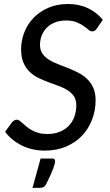

<svg xmlns="http://www.w3.org/2000/svg" viewBox="-20 -745 549 960"><path d="M5.5 0ZM465 -603.5Q459.5 -595.5 454 -591.8Q448.5 -588 440.5 -588Q432 -588 422.2 -596.5Q412.5 -605 398 -615.2Q383.5 -625.5 362.5 -634Q341.5 -642.5 310.5 -642.5Q279.5 -642.5 255.2 -633Q231 -623.5 214.2 -606.8Q197.5 -590 188.8 -567.8Q180 -545.5 180 -520Q180 -494.5 192 -477.2Q204 -460 223.5 -447.2Q243 -434.5 268 -425Q293 -415.5 319 -405.2Q345 -395 370 -382.2Q395 -369.5 414.5 -351.2Q434 -333 446 -306.8Q458 -280.5 458 -243Q458 -192 440.2 -146.2Q422.5 -100.5 389.8 -66.2Q357 -32 310 -12Q263 8 204.5 8Q140.5 8 89.2 -17.5Q38 -43 5.5 -86L40 -133.5Q44.5 -139 51 -142.8Q57.5 -146.5 64.5 -146.5Q71 -146.5 78.2 -141.2Q85.5 -136 94.2 -128Q103 -120 114 -110.8Q125 -101.5 139.8 -93.5Q154.5 -85.5 173.5 -80.2Q192.5 -75 217 -75Q250.5 -75 277.2 -85.5Q304 -96 322.8 -115Q341.5 -134 351.5 -160.2Q361.5 -186.5 361.5 -218.5Q361.5 -245.5 349.8 -263.2Q338 -281 318.5 -293.5Q299 -306 274.2 -315Q249.5 -324 223.5 -333.5Q197.5 -343 172.8 -355Q148 -367 128.5 -385.8Q109 -404.5 97.2 -431.8Q85.5 -459 85.5 -498.5Q85.5 -543 101.8 -584Q118 -625 148.2 -656.2Q178.5 -687.5 222 -706.2Q265.5 -725 320 -725Q376 -725 420.8 -703.5Q465.5 -682 494 -645.5ZM241 47.5Q250 47.5 252.8 51.8Q255.5 56 255.5 60.5Q255.5 66 253.5 74.5Q251.5 83 246.5 96.5Q241.5 110 233 129.2Q224.5 148.5 211 175.5Q205 187 196.8 190.8Q188.5 194.5 175.5 194.5H142.5L183 47.5Z"/></svg>

Font: Lato Medium
Style: Italic
Weight: 500
Italic angle: -7°
Designer: Lukasz Dziedzic
Foundry: tyPoland Lukasz Dziedzic
Version: Version 2.006; 2014-01-15